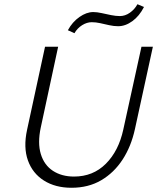

<svg xmlns="http://www.w3.org/2000/svg" viewBox="-20 -879 743 908"><path d="M318 9Q242 9 188 -25Q134 -59 112 -120.5Q90 -182 108 -265L193 -658H255L173 -277Q157 -203 173 -150.5Q189 -98 230.5 -71Q272 -44 330 -44Q420 -44 480.5 -104.5Q541 -165 563 -266L649 -658H703L618 -268Q600 -186 559.5 -124Q519 -62 458.5 -26.5Q398 9 318 9ZM332 -722 301 -736Q322 -775 355.5 -798.5Q389 -822 421 -822Q439 -822 461 -817Q483 -812 505.5 -807.5Q528 -803 547 -803Q572 -803 594.5 -819Q617 -835 630 -859L661 -846Q639 -803 606 -779Q573 -755 539 -755Q518 -755 496 -760Q474 -765 453.5 -769.5Q433 -774 414 -774Q391 -774 368.5 -760Q346 -746 332 -722Z"/></svg>

Font: Ysabeau Office Light
Style: Italic
Weight: 300
Italic angle: -12°
Designer: Christian Thalmann (Catharsis Fonts)
Version: Version 2.001;gftools[0.9.30]; featfreeze: tnum,lnum,ss02